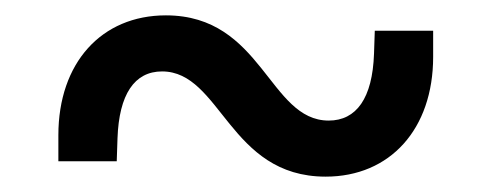

<svg xmlns="http://www.w3.org/2000/svg" viewBox="-20 -435 640 250"><path d="M56 -225H132L133 -255C135 -312 155 -342 191 -342C268 -342 278 -205 404 -205C488 -205 544 -267 544 -361V-395H468L467 -365C465 -307 444 -278 408 -278C330 -278 322 -415 196 -415C112 -415 56 -353 56 -259Z"/></svg>

Font: CommitMono
Style: 400Regular
Weight: 400
Monospace: yes
Designer: Eigil Nikolajsen
Foundry: Eigil Nikolajsen
Version: Version 1.143